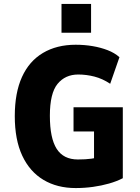

<svg xmlns="http://www.w3.org/2000/svg" viewBox="-20 -943 708 974"><path d="M364 11Q270 11 200.5 -30.5Q131 -72 93 -153Q55 -234 55 -354Q55 -472 91.5 -552.5Q128 -633 198 -674.5Q268 -716 364 -716Q409 -716 450 -709Q491 -702 526 -688.5Q561 -675 586 -653L539 -518Q500 -544 459 -554.5Q418 -565 377 -565Q311 -565 272 -517.5Q233 -470 233 -356Q233 -242 267.5 -188Q302 -134 375 -134Q415 -134 443.5 -138Q472 -142 500 -153L457 -110V-276H353V-399H603V-39Q572 -23 533.5 -12Q495 -1 452 5Q409 11 364 11ZM292 -777V-923H442V-777Z"/></svg>

Font: Nunito Sans 7pt Condensed Black
Style: Regular
Weight: 900
Width: 3
Designer: Vernon Adams
Foundry: Vernon Adams
Version: Version 3.101;gftools[0.9.27]